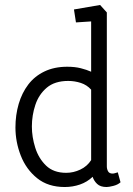

<svg xmlns="http://www.w3.org/2000/svg" viewBox="-20 -747 535 771"><path d="M240 4Q173 4 129 -31.5Q85 -67 63.5 -122Q42 -177 42 -235Q42 -285 55 -329.5Q68 -374 93.5 -407.5Q119 -441 158.5 -460Q198 -479 250 -479Q281 -479 304.5 -473Q328 -467 346 -459V-661L285 -657L277 -709L382 -727L409 -697V-79Q409 -68 414 -59Q419 -50 432 -50Q437 -50 443 -52Q449 -54 453 -55L464 -15Q453 -5 435 -0.5Q417 4 408 4Q383 4 370 -8.5Q357 -21 352 -37Q330 -16 301 -6Q272 4 240 4ZM246 -53Q275 -53 302.5 -66Q330 -79 346 -104V-387Q329 -406 304.5 -414Q280 -422 254 -422Q200 -422 168 -395Q136 -368 122 -326Q108 -284 108 -239Q108 -197 121.5 -154Q135 -111 165 -82Q195 -53 246 -53Z"/></svg>

Font: Kreon Light
Style: Regular
Weight: 300
Designer: Julia Petretta
Foundry: Julia Petretta and Eli Heuer
Version: Version 2.002